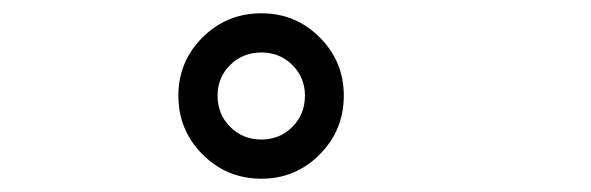

<svg xmlns="http://www.w3.org/2000/svg" viewBox="-20 -788 890 289"><path d="M373.5 -519Q321.5 -519 285 -555.5Q248.5 -592 248.5 -644Q248.5 -695.5 285 -731.8Q321.5 -768 373.5 -768Q425 -768 461.2 -731.8Q497.5 -695.5 497.5 -644Q497.5 -592 461.2 -555.5Q425 -519 373.5 -519ZM373.5 -578Q401 -578 420 -597Q439 -616 439 -644Q439 -671.5 420 -690.2Q401 -709 373.5 -709Q345.5 -709 326.5 -690.2Q307.5 -671.5 307.5 -644Q307.5 -616 326.5 -597Q345.5 -578 373.5 -578Z"/></svg>

Font: League Mono Wide Light
Style: Regular
Weight: 300
Width: 8
Designer: Tyler Finck
Foundry: The League of Moveable Type / Tyler Finck
Version: Version 2.210